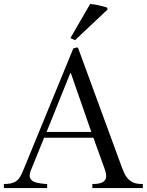

<svg xmlns="http://www.w3.org/2000/svg" viewBox="-51 -963 751 983"><path d="M500 -914.6 333 -757.3 309.6 -768.1 410.6 -942.9Q433.1 -940.4 454.6 -935.8Q476.1 -931.2 497.1 -924.3ZM348.6 -717.8 574.2 -103Q580.1 -87.4 586.9 -73.2Q593.8 -59.1 604 -48.1Q614.3 -37.1 628.4 -30Q642.6 -22.9 662.6 -21.5L680.2 -21V0H421.9V-21L439 -21.5Q462.9 -23.4 474.9 -30.5Q486.8 -37.6 490.5 -48.3Q494.1 -59.1 491.7 -72.5Q489.3 -85.9 483.9 -100.6L427.2 -257.8H174.8L106.9 -90.3Q99.6 -72.3 101.1 -60.1Q102.5 -47.9 111.6 -39.8Q120.6 -31.7 137.7 -27.6Q154.8 -23.4 178.7 -21.5L190.4 -21V0H-31.2V-21L-14.6 -21.5Q3.9 -22.9 16.1 -27.3Q28.3 -31.7 37.6 -40Q46.9 -48.3 53.7 -60.8Q60.5 -73.2 67.9 -90.8L324.2 -714.8Q330.6 -717.3 335.2 -718.3Q339.8 -719.2 342.8 -720.2ZM416.5 -287.6Q416.5 -288.1 411.9 -301Q407.2 -314 399.9 -335.2Q392.6 -356.4 383.3 -383.3Q374 -410.2 364 -438.5Q354 -466.8 344.7 -493.7Q335.4 -520.5 328.1 -541.7Q320.8 -563 316.2 -575.9Q311.5 -588.9 311.5 -589.4H309.1Q308.1 -586.9 301.5 -570.3Q294.9 -553.7 284.7 -528.6Q274.4 -503.4 262.2 -473.1Q250 -442.9 238 -412.8Q226.1 -382.8 215.3 -356.2Q204.6 -329.6 197.3 -312L187.5 -287.6Z"/></svg>

Font: Varendra
Style: Regular
Weight: 400
Designer: Jacob Thomas
Foundry: Bangla Type Foundry
Version: Version 1.008